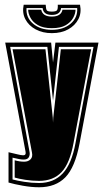

<svg xmlns="http://www.w3.org/2000/svg" viewBox="-20 -773 438 811"><path d="M145 18Q113 18 76.5 11.5Q40 5 16 -2V-130Q34 -126 52 -121.5Q70 -117 78 -117Q91 -117 88 -132L2 -593H196L204 -509L214 -593H396L316 -167Q297 -66 256 -24Q215 18 145 18ZM145 0Q207 0 245 -40.5Q283 -81 299 -169L375 -575H229L204 -348L180 -575H23L105 -130Q107 -118 101.5 -108.5Q96 -99 80 -99Q72 -99 61 -101Q50 -103 33 -107V-15Q51 -10 82.5 -5Q114 0 145 0ZM145 -9Q116 -9 87 -13.5Q58 -18 42 -23V-96Q63 -90 82 -90Q99 -90 109 -100Q119 -110 115 -129L33 -565H172L203 -276L204 -255L205 -276L237 -565H365L291 -171Q275 -83 240 -46Q205 -9 145 -9ZM199 -633Q160 -633 130.5 -649Q101 -665 87 -692Q73 -719 80 -753H173Q174 -735 177.5 -729.5Q181 -724 199 -724Q217 -724 221 -730Q225 -736 224 -753H318Q325 -719 311 -692Q297 -665 268 -649Q239 -633 199 -633ZM199 -647Q248 -647 278.5 -673Q309 -699 306 -739H238Q235 -710 199 -710Q163 -710 160 -739H92Q89 -699 119.5 -673Q150 -647 199 -647ZM199 -654Q163 -654 141 -666.5Q119 -679 109 -697.5Q99 -716 99 -732H154Q160 -703 199 -703Q238 -703 244 -732H299Q299 -716 289 -697.5Q279 -679 257.5 -666.5Q236 -654 199 -654Z"/></svg>

Font: Alumni Sans Collegiate One
Style: Regular
Weight: 400
Designer: Robert E. Leuschke
Foundry: Robert E. Leuschke
Version: Version 1.100